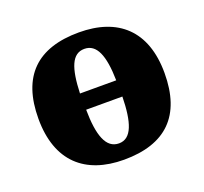

<svg xmlns="http://www.w3.org/2000/svg" viewBox="-102 -669 845 797"><g transform="rotate(-20 320.0 -270.5)"><path d="M318 10C502 10 598 -83 598 -271C598 -459 493 -551 321 -551C137 -551 41 -459 41 -271C41 -83 146 10 318 10ZM239 -311C243 -422 264 -479 319 -479C373 -479 397 -422 399 -311ZM321 -61C264 -61 241 -125 240 -239H400C398 -126 377 -61 321 -61Z"/></g></svg>

Font: UArctic Serif Black
Style: Regular
Weight: 900
Designer: Customization by Puisto advertising & original work Monotype Design Team
Foundry: Monotype Imaging Inc.
Version: Version 2.004